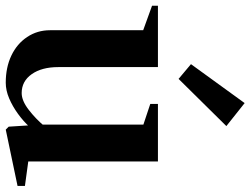

<svg xmlns="http://www.w3.org/2000/svg" viewBox="-128 -714 850 651"><g transform="rotate(90 296.5 -389.0)"><path d="M252 16Q200 16 160 -3Q120 -22 97 -56.5Q74 -91 74 -134V-462L85 -446L-9 -480V-500H199V-162Q199 -106 223 -72Q247 -38 287 -38Q313 -38 344 -62Q375 -86 400 -116L394 -98V-462L405 -447L324 -474V-500H519V-49L507 -62L602 -49V-24L411 16L401 6L396 -72L402 -65Q383 -44 357.5 -25.5Q332 -7 305 4.5Q278 16 252 16ZM239 -570 189 -612 321 -794 399 -732Z"/></g></svg>

Font: Wittgenstein SemiBold
Style: Regular
Weight: 600
Designer: Jörg Drees
Foundry: Jörg Drees
Version: Version 1.500